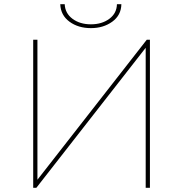

<svg xmlns="http://www.w3.org/2000/svg" viewBox="-20 -888 866 908"><path d="M137 0V-700H157V-38L674 -700H689V0H669V-662L152 0ZM410 -755Q350 -755 308.5 -785.5Q267 -816 265 -868H286Q288 -825 323 -799Q358 -773 410 -773Q462 -773 497 -799Q532 -825 533 -868H554Q553 -816 511 -785.5Q469 -755 410 -755Z"/></svg>

Font: Montserrat Thin
Style: Regular
Weight: 100
Designer: Julieta Ulanovsky
Foundry: Julieta Ulanovsky
Version: Version 9.000